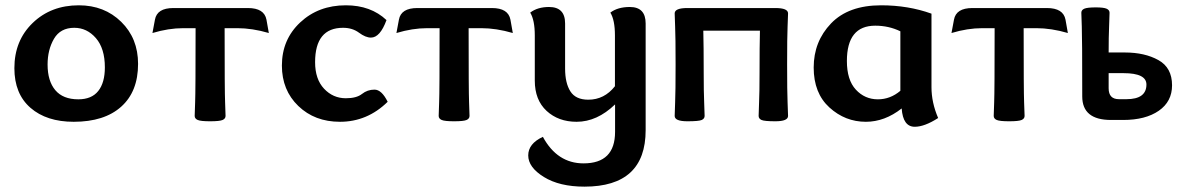

<svg xmlns="http://www.w3.org/2000/svg" viewBox="-20 -448 4418 717"><path d="M255.4 6.8Q153.8 6.8 93.8 -45.4Q33.7 -97.7 33.7 -193.4Q33.7 -296.4 102.1 -362.3Q170.4 -428.2 274.4 -428.2Q369.6 -428.2 432.6 -366.5Q495.6 -304.7 495.6 -209.5Q495.6 -106 432.6 -49.6Q369.6 6.8 255.4 6.8ZM272.5 -77.1Q322.3 -77.1 346.9 -108.2Q371.6 -139.2 371.6 -196.3Q371.6 -267.1 338.1 -305.7Q304.7 -344.2 257.3 -344.2Q205.6 -344.2 181.6 -303.2Q157.7 -262.2 157.7 -207Q157.7 -145.5 186.5 -111.3Q215.3 -77.1 272.5 -77.1Z M764.6 4.9Q729.5 4.9 718.3 0Q707 -4.9 707 -15.1Q707 -27.8 708.7 -66.2Q710.4 -104.5 710.4 -342.8H664.1Q609.4 -342.8 549.3 -324.7L558.6 -374.5Q566.4 -418 627.4 -418H905.8Q966.8 -418 975.1 -374.5L983.9 -324.7Q921.9 -342.8 866.2 -342.8H818.8Q818.8 -104.5 820.6 -66.2Q822.3 -27.8 822.3 -15.1Q822.3 -4.9 811.3 0Q800.3 4.9 764.6 4.9Z M1249.5 6.8Q1155.3 6.8 1094 -52.2Q1032.7 -111.3 1032.7 -203.1Q1032.7 -300.3 1101.1 -364.3Q1169.4 -428.2 1271.5 -428.2Q1364.7 -428.2 1423.3 -373Q1399.4 -307.6 1365.2 -307.6Q1345.2 -307.6 1320.6 -325.9Q1295.9 -344.2 1261.2 -344.2Q1156.7 -344.2 1156.7 -215.8Q1156.7 -152.3 1190.2 -116.7Q1223.6 -81.1 1271.5 -81.1Q1311.5 -81.1 1331.8 -97.2Q1352.1 -113.3 1378.4 -113.3Q1405.3 -113.3 1427.7 -67.9Q1351.6 6.8 1249.5 6.8Z M1675.8 4.9Q1640.6 4.9 1629.4 0Q1618.2 -4.9 1618.2 -15.1Q1618.2 -27.8 1619.9 -66.2Q1621.6 -104.5 1621.6 -342.8H1575.2Q1520.5 -342.8 1460.4 -324.7L1469.7 -374.5Q1477.5 -418 1538.6 -418H1816.9Q1877.9 -418 1886.2 -374.5L1895 -324.7Q1833 -342.8 1777.3 -342.8H1730Q1730 -104.5 1731.7 -66.2Q1733.4 -27.8 1733.4 -15.1Q1733.4 -4.9 1722.4 0Q1711.4 4.9 1675.8 4.9Z M2276.9 -58.1Q2209.5 6.8 2133.3 6.8Q2065.4 6.8 2021.2 -33.9Q1977.1 -74.7 1977.1 -147V-315.9Q1977.1 -373 1960 -400.9Q1987.3 -421.9 2030.3 -421.9Q2090.3 -421.9 2090.3 -360.4V-191.9Q2090.3 -137.7 2110.1 -106.7Q2129.9 -75.7 2176.8 -75.7Q2236.8 -75.7 2276.4 -126V-315.9Q2276.4 -373 2259.3 -400.9Q2286.6 -421.9 2332 -421.9Q2391.1 -421.9 2391.1 -360.4V38.1Q2391.1 249 2162.6 249Q2069.3 249 2011 212.9Q1952.6 176.8 1952.6 132.3Q1952.6 88.4 2007.3 63Q2061 162.1 2159.2 162.1Q2276.9 162.1 2276.9 44.4Z M2875.5 4.9Q2834.5 4.9 2823.7 0Q2813 -4.9 2813 -15.1Q2813 -27.8 2814.7 -66.2Q2816.4 -104.5 2816.4 -173.3Q2816.4 -277.3 2817.9 -333.5H2606.4Q2607.9 -277.3 2607.9 -173.3Q2607.9 -104.5 2609.6 -66.2Q2611.3 -27.8 2611.3 -15.1Q2611.3 -4.9 2600.6 0Q2589.8 4.9 2546.9 4.9Q2499.5 4.9 2499.5 -15.1Q2499.5 -27.8 2501.2 -66.2Q2502.9 -104.5 2502.9 -207.5Q2502.9 -311 2501.2 -348.1Q2499.5 -385.3 2499.5 -397.9Q2499.5 -418 2546.9 -418H2875.5Q2922.9 -418 2922.9 -397.9Q2922.9 -385.3 2921.1 -348.1Q2919.4 -311 2919.4 -207.5Q2919.4 -104.5 2921.1 -66.2Q2922.9 -27.8 2922.9 -15.1Q2922.9 4.9 2875.5 4.9Z M3396 25.4Q3352.1 25.4 3347.2 -43Q3283.7 6.8 3213.4 6.8Q3136.2 6.8 3077.4 -46.6Q3018.6 -100.1 3018.6 -195.8Q3018.6 -293 3083.5 -360.6Q3148.4 -428.2 3270.5 -428.2Q3371.6 -428.2 3458.5 -397V-122.6Q3458.5 -64.9 3483.4 -7.3Q3432.6 25.4 3396 25.4ZM3258.3 -77.1Q3304.7 -77.1 3342.3 -108.9V-331.1Q3299.3 -352.1 3248.5 -352.1Q3142.6 -352.1 3142.6 -220.2Q3142.6 -149.4 3176 -113.3Q3209.5 -77.1 3258.3 -77.1Z M3748.5 4.9Q3713.4 4.9 3702.1 0Q3690.9 -4.9 3690.9 -15.1Q3690.9 -27.8 3692.6 -66.2Q3694.3 -104.5 3694.3 -342.8H3647.9Q3593.3 -342.8 3533.2 -324.7L3542.5 -374.5Q3550.3 -418 3611.3 -418H3889.6Q3950.7 -418 3959 -374.5L3967.8 -324.7Q3905.8 -342.8 3850.1 -342.8H3802.7Q3802.7 -104.5 3804.4 -66.2Q3806.2 -27.8 3806.2 -15.1Q3806.2 -4.9 3795.2 0Q3784.2 4.9 3748.5 4.9Z M4186.5 -77.6Q4261.2 -77.6 4261.2 -132.3Q4261.2 -174.8 4175.8 -174.8H4120.1V-118.2Q4120.1 -77.6 4158.7 -77.6ZM4174.3 0H4128.9Q4021.5 0 4021.5 -87.9Q4021.5 -311 4019.8 -349.1Q4018.1 -387.2 4018.1 -400.4Q4018.1 -410.6 4029.1 -415.5Q4040 -420.4 4072.3 -420.4Q4101.6 -420.4 4112.5 -415.5Q4123.5 -410.6 4123.5 -400.4Q4123.5 -387.2 4121.8 -349.1Q4120.1 -311 4120.1 -252H4180.7Q4254.9 -252 4305.9 -223.6Q4356.9 -195.3 4356.9 -129.4Q4356.9 -68.8 4307.4 -34.4Q4257.8 0 4174.3 0Z"/></svg>

Font: Bainsley
Style: Bold
Weight: 700
Designer: Paul James MIller
Foundry: High-Logic / Made with FontCreator
Version: Version 1.411;March 28, 2021;FontCreator 13.0.0.2683 64-bit